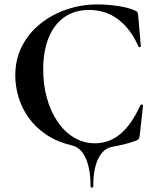

<svg xmlns="http://www.w3.org/2000/svg" viewBox="-20 -656 709 867"><path d="M389 187Q389 132 379 93Q369 54 350.5 30.5Q332 7 306 1Q238 -15 189 -48Q140 -81 109 -125Q78 -169 63.5 -218Q49 -267 49 -315Q49 -389 79.5 -448Q110 -507 162.5 -549Q215 -591 281.5 -613.5Q348 -636 421 -636Q463 -636 511.5 -629Q560 -622 588 -609Q597 -606 600 -601.5Q603 -597 604 -586L616 -447Q616 -444 611.5 -443Q607 -442 605 -446Q572 -523 515.5 -567Q459 -611 382 -611Q315 -611 268.5 -577Q222 -543 198.5 -482.5Q175 -422 175 -342Q175 -273 192 -212.5Q209 -152 240 -106.5Q271 -61 314 -35Q357 -9 409 -9Q473 -9 523.5 -51Q574 -93 614 -181Q616 -185 621 -184Q626 -183 626 -180L611 -44Q609 -32 606.5 -28.5Q604 -25 595 -21Q568 -11 541 -4.5Q514 2 487 7Q468 10 452 23Q436 36 424.5 58.5Q413 81 407 113Q401 145 401 187Q401 191 395 191Q389 191 389 187Z"/></svg>

Font: Cormorant Infant Light
Style: Regular
Weight: 300
Designer: Christian Thalmann (Catharsis Fonts)
Foundry: Catharsis Fonts
Version: Version 4.001